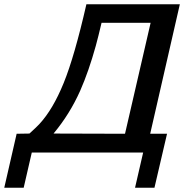

<svg xmlns="http://www.w3.org/2000/svg" viewBox="-22 -715 863 900"><path d="M56 -88Q66 -88 86 -88.5Q106 -89 116 -89Q147 -117 163 -134Q226 -202 276.5 -326Q327 -450 383 -695H821L682 -88H761L702 165H611L649 0H127L89 165H-2ZM229 -89 564 -88 684 -608H454Q439 -544 427 -500Q394 -381 354 -290Q305 -180 229 -89Z"/></svg>

Font: Coval
Style: Medium Italic
Weight: 500
Foundry: Context Ltd
Version: Version 001.000